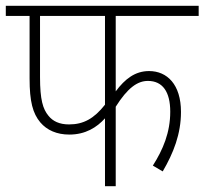

<svg xmlns="http://www.w3.org/2000/svg" viewBox="-20 -642 705 662"><path d="M379 -587H665V-622H0V-587H82V-371C82 -292 93 -251 119 -220C142 -193 176 -178 219 -178C275 -178 314 -203 342 -234V0H379V-274C420 -339 454 -363 490 -363C541 -363 567 -325 567 -257C567 -185 542 -126 507 -71L541 -51C578 -114 604 -180 604 -256C604 -351 556 -397 494 -397C446 -397 411 -370 379 -327ZM118 -587H342V-281C304 -233 268 -213 218 -213C185 -213 162 -224 147 -243C128 -266 118 -298 118 -376Z"/></svg>

Font: Noto Sans Devanagari UI SemiCondensed ExtraLight
Style: Regular
Weight: 200
Width: 4
Designer: Jelle Bosma - Monotype Design Team
Foundry: Monotype Imaging Inc.
Version: Version 2.004